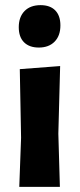

<svg xmlns="http://www.w3.org/2000/svg" viewBox="-20 -727 311 747"><path d="M138 -707Q175 -707 195 -686.5Q215 -666 215 -628Q215 -588 192.5 -565Q170 -542 131 -542Q94 -542 73.5 -562.5Q53 -583 53 -621Q53 -661 75.5 -684Q98 -707 138 -707ZM55 0 62 -191 57 -458 214 -470 207 -207 213 0Z"/></svg>

Font: Alegreya Sans ExtraBold
Style: Regular
Weight: 800
Designer: Juan Pablo del Peral
Foundry: Huerta Tipografica
Version: Version 2.007